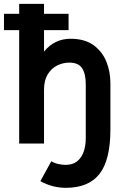

<svg xmlns="http://www.w3.org/2000/svg" viewBox="-20 -726 634 966"><path d="M311 219Q244.5 219 183 185.5L238 85.5Q255.5 95.5 275 99.5Q294.5 103.5 310 103.5Q345.5 103.5 367.8 85.8Q390 68 400.8 37.8Q411.5 7.5 411.5 -30.5V-302.5Q411.5 -354.5 393 -382.8Q374.5 -411 328.5 -411Q296.5 -411 267.5 -396.5Q238.5 -382 220 -351.8Q201.5 -321.5 201.5 -274.5V-4H76.5V-574.5H0V-656.5H76.5V-706.5H201.5V-656.5H325V-574.5H201.5V-466.5Q254 -531 335.5 -531Q404.5 -531 450 -499.5Q495.5 -465.5 515.5 -415Q535.5 -364.5 535.5 -307V-75.5Q535.5 78.5 480.8 148.8Q426 219 311 219Z"/></svg>

Font: Acari Sans
Style: Bold
Weight: 700
Designer: Alfredo Marco Pradil and Stefan Peev (font) & Cristiano Sobral (main changes)
Foundry: Alfredo Marco Pradil and Stefan Peev (font) & Cristiano Sobral (main changes)
Version: Version 1.063; ttfautohint (v1.8.3)